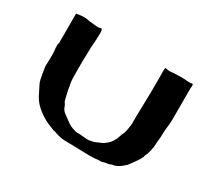

<svg xmlns="http://www.w3.org/2000/svg" viewBox="-114 -704 947 881"><g transform="rotate(30 360.0 -264.0)"><path d="M689 -517Q689 -509 690 -508Q691 -507 689 -496V-330Q689 -310 686 -288.5Q683 -267 683 -247Q683 -229 681 -215.5Q679 -202 679 -188Q679 -180 675.5 -163Q672 -146 667 -132Q663 -128 662 -121Q661 -114 656 -105Q655 -103 649 -93.5Q643 -84 635.5 -74Q628 -64 622 -55.5Q616 -47 615 -46Q602 -35 594.5 -28.5Q587 -22 570 -15Q568 -13 559 -12Q550 -11 548 -9Q540 -5 528.5 -4Q517 -3 504 2H486Q475 4 463.5 4.5Q452 5 446 5Q434 5 416.5 4.5Q399 4 380.5 3.5Q362 3 344 2.5Q326 2 312 2Q298 2 282.5 -1.5Q267 -5 256 -9Q254 -11 248 -11.5Q242 -12 238 -14Q234 -16 225.5 -19.5Q217 -23 208 -26.5Q199 -30 191.5 -34Q184 -38 182 -40Q163 -50 138 -72Q113 -94 97 -130Q90 -145 83 -157.5Q76 -170 73 -184Q70 -198 67.5 -212.5Q65 -227 63 -240Q61 -251 62 -261Q63 -271 63 -284V-320Q62 -330 60.5 -346.5Q59 -363 63 -371V-528Q64 -529 68.5 -529.5Q73 -530 79 -531Q85 -532 91 -532.5Q97 -533 101 -533Q115 -533 126.5 -530.5Q138 -528 146 -528Q160 -526 172.5 -525Q185 -524 198 -528Q203 -524 203.5 -517.5Q204 -511 204 -507Q204 -489 203 -471.5Q202 -454 200 -432Q200 -416 199 -395Q198 -374 198 -354V-303Q198 -281 198.5 -263Q199 -245 204 -223Q204 -220 206 -209.5Q208 -199 211 -187Q214 -175 216.5 -164Q219 -153 221 -150Q225 -146 228 -139.5Q231 -133 233 -127Q240 -112 253.5 -103Q267 -94 281 -83Q292 -74 304 -68.5Q316 -63 332 -59Q334 -58 339.5 -58Q345 -58 350 -58L376 -56Q384 -55 393.5 -54.5Q403 -54 411 -56L429 -60Q430 -60 436 -62.5Q442 -65 448.5 -68Q455 -71 461.5 -73.5Q468 -76 470 -78Q487 -89 496 -99.5Q505 -110 513 -127Q515 -133 520 -146.5Q525 -160 528 -165Q533 -180 534.5 -192Q536 -204 538 -217Q538 -225 538 -256Q538 -287 540 -346Q541 -367 541 -388Q541 -409 541 -430Q542 -452 541 -475Q540 -498 542 -517H548Q562 -513 577.5 -515Q593 -517 611 -517H644Q649 -517 659.5 -515.5Q670 -514 689 -517Z"/></g></svg>

Font: Kirang Haerang
Style: Regular
Weight: 400
Version: Version 1.00